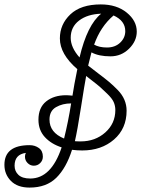

<svg xmlns="http://www.w3.org/2000/svg" viewBox="-25 -671 664 869"><path d="M128 79Q112 79 100 67Q88 55 88 38Q88 29 92 21Q41 28 41 79Q41 104 58.5 120.5Q76 137 112 137Q207 137 254 -4Q207 -19 178 -50.5Q149 -82 149 -129Q149 -184 184 -212Q219 -240 274 -240Q285 -240 303 -238Q310 -285 325 -358Q246 -426 246 -497Q246 -561 293.5 -606Q341 -651 431 -651Q503 -651 548.5 -614Q594 -577 594 -528Q594 -485 559 -450.5Q524 -416 475 -416Q422 -416 389 -434L374 -374Q390 -361 420 -338.5Q450 -316 468.5 -300.5Q487 -285 507.5 -264Q528 -243 538 -219.5Q548 -196 548 -170Q548 -89 491 -39.5Q434 10 347 10Q324 10 301 7Q275 89 230 133.5Q185 178 109 178Q54 178 24.5 148Q-5 118 -5 75Q-5 -14 109 -14Q133 -14 151 -1Q169 12 169 38Q169 55 157 67Q145 79 128 79ZM497 -173Q497 -192 489.5 -209Q482 -226 459.5 -247.5Q437 -269 427.5 -277.5Q418 -286 383 -313L365 -327Q358 -291 341.5 -185Q325 -79 314 -32Q322 -31 340 -31Q406 -31 451.5 -71.5Q497 -112 497 -173ZM459 -456Q496 -456 519 -478Q542 -500 542 -530Q542 -577 489 -601Q430 -551 401 -469Q424 -456 459 -456ZM295 -500Q295 -456 335 -411Q370 -559 433 -609Q371 -607 333 -578Q295 -549 295 -500ZM199 -130Q199 -71 265 -44Q284 -121 297 -203Q258 -203 228.5 -186Q199 -169 199 -130Z"/></svg>

Font: Bonbon
Style: Regular
Weight: 400
Designer: Ksenia Erulevich
Foundry: Cyreal (www.cyreal.org)
Version: Version 1.000